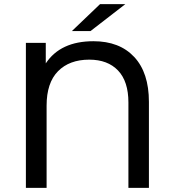

<svg xmlns="http://www.w3.org/2000/svg" viewBox="-20 -907 838 927"><path d="M628 -632C580.7 -682.7 515 -708 431 -708C325 -708 248.3 -672.3 201 -601V-700H105V0H205V-397C205 -470.3 223.3 -525.7 260 -563C296.7 -600.3 347 -619 411 -619C470.3 -619 516.7 -601.5 550 -566.5C583.3 -531.5 600 -480 600 -412V0H699V-415C699 -509 675.3 -581.3 628 -632ZM463 -887 327 -757H417L585 -887Z"/></svg>

Font: ICO Headline
Style: Regular
Weight: 500
Designer: Julieta Ulanovsky
Foundry: Julieta Ulanovsky
Version: Version 7.200